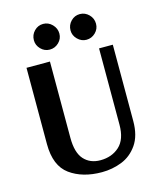

<svg xmlns="http://www.w3.org/2000/svg" viewBox="-121 -898 833 997"><g transform="rotate(-15 295.5 -399.5)"><path d="M528 -203Q528 -124 494.5 -76Q461 -28 410 -8Q359 12 303 12Q199 12 131.5 -37Q64 -86 64 -203V-613H190V-203Q190 -123 223 -86.5Q256 -50 311 -50Q373 -50 413.5 -87Q454 -124 454 -203V-613H528ZM138 -741Q138 -770 158 -790.5Q178 -811 206 -811Q234 -811 254.5 -790Q275 -769 275 -741Q275 -713 254.5 -693Q234 -673 206 -673Q178 -673 158 -693.5Q138 -714 138 -741ZM335 -741Q335 -770 355 -790.5Q375 -811 403 -811Q431 -811 451.5 -790.5Q472 -770 472 -741Q472 -713 451.5 -693Q431 -673 403 -673Q376 -673 355.5 -693.5Q335 -714 335 -741Z"/></g></svg>

Font: Arya
Style: Bold
Weight: 700
Designer: Eduardo Rodriguez Tunni, Modular Infotech
Foundry: Eduardo Rodriguez Tunni, Modular Infotech
Version: Version 1.002